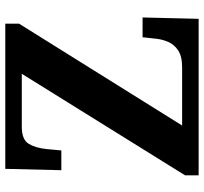

<svg xmlns="http://www.w3.org/2000/svg" viewBox="-42 -712 754 709"><g transform="rotate(-90 334.5 -357.0)"><path d="M42 0V-50L417 -653H221Q174 -653 158.5 -627.5Q143 -602 139 -561L134 -507H61L66 -714H602V-663L226 -61H441Q482 -61 504 -76Q526 -91 535.5 -114Q545 -137 547 -162L552 -207H625L620 0Z"/></g></svg>

Font: Noto Rashi Hebrew
Style: Bold
Weight: 700
Version: Version 1.006